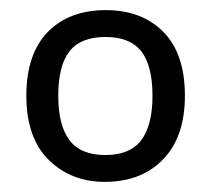

<svg xmlns="http://www.w3.org/2000/svg" viewBox="-20 -742 416 379"><path d="M345 -553Q345 -472 302 -427.5Q259 -383 187 -383Q120 -383 76 -426.5Q32 -470 32 -553Q32 -635 74 -678.5Q116 -722 189 -722Q260 -722 302.5 -679Q345 -636 345 -553ZM95 -553Q95 -495 117 -465.5Q139 -436 188 -436Q237 -436 259 -465.5Q281 -495 281 -553Q281 -612 259 -640.5Q237 -669 188 -669Q139 -669 117 -640.5Q95 -612 95 -553Z"/></svg>

Font: Noto Sans Pau Cin Hau
Style: Regular
Weight: 400
Designer: Monotype Design Team
Foundry: Monotype Imaging Inc.
Version: Version 2.002; ttfautohint (v1.8.4.7-5d5b)